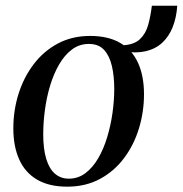

<svg xmlns="http://www.w3.org/2000/svg" viewBox="-20 -654 652 684"><path d="M301 -526Q365.5 -526 408 -501.2Q450.5 -476.5 471.8 -430Q493 -383.5 493 -318Q493 -255.5 475 -196.5Q457 -137.5 422 -90.8Q387 -44 336 -16.5Q285 11 219.5 11Q155 11 112.2 -14Q69.5 -39 48.5 -85.8Q27.5 -132.5 27.5 -196.5Q27.5 -260.5 46 -319.5Q64.5 -378.5 100 -425.2Q135.5 -472 186.2 -499Q237 -526 301 -526ZM296.5 -497.5Q263 -497.5 236.5 -477.8Q210 -458 190.5 -424.2Q171 -390.5 158.5 -348.8Q146 -307 140 -262.2Q134 -217.5 134 -175.5Q134 -123 144.8 -87.8Q155.5 -52.5 176 -35Q196.5 -17.5 225 -17.5Q258.5 -17.5 284.8 -37.5Q311 -57.5 330.2 -90.8Q349.5 -124 362 -165.8Q374.5 -207.5 380.8 -251.8Q387 -296 387 -337Q387 -382 378.8 -418.2Q370.5 -454.5 351 -476Q331.5 -497.5 296.5 -497.5ZM521 -633.5H611.5Q608.5 -590.5 595 -557Q581.5 -523.5 558 -501.8Q534.5 -480 500.2 -471.8Q466 -463.5 422 -470.5L416 -492.5Q457 -494.5 478 -514Q499 -533.5 507.8 -565Q516.5 -596.5 521 -633.5Z"/></svg>

Font: Merriweather 120pt
Style: Italic
Weight: 400
Italic angle: -7.8°
Version: Version 2.101